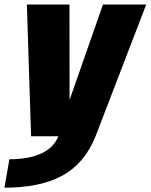

<svg xmlns="http://www.w3.org/2000/svg" viewBox="-60 -616 681 868"><path d="M80.5 0 61.5 -595.5H254L254.5 -164L405.5 -595.5H601L372 0Q322.5 123 222.2 177.8Q122 232.5 -40 232.5L-17.5 104Q69 104 126 78Q182.5 52.5 204 0Z"/></svg>

Font: Anybody ExtraBold
Style: Italic
Weight: 800
Italic angle: -10°
Designer: Tyler Finck
Foundry: Etcetera Type Company
Version: Version 1.010; ttfautohint (v1.8.3) -l 8 -r 50 -G 200 -x 14 